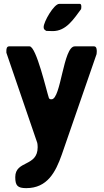

<svg xmlns="http://www.w3.org/2000/svg" viewBox="-20 -760 541 994"><path d="M59 157C59 201 71 214 116 214C225 214 268 131 300 40L480 -480C480 -482 481 -491 481 -493C481 -501 481 -520 467 -520H367C307 -520 296 -246 247 -246C241 -246 236 -246 233 -253C221 -288 168 -520 133 -520H27C14 -520 13 -505 13 -497V-487L173 -20C174 -19 175 -3 175 2C175 105 59 69 59 157ZM206 -620C206 -610 209 -606 220 -600C225 -600 248 -599 253 -599C323 -599 361 -661 400 -713C400 -715 401 -722 401 -723C401 -727 402 -740 393 -740H287C259 -740 206 -647 206 -620Z"/></svg>

Font: Asimov Print
Style: C
Weight: 500
Designer: Google
Version: Version 2.000980: 2014